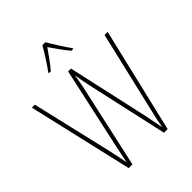

<svg xmlns="http://www.w3.org/2000/svg" viewBox="-260 -1092 1233 1233"><g transform="rotate(-45 357.0 -475.0)"><path d="M371 -950H344C320 -907 273 -833 247 -799V-793H264C294 -827 332 -882 358 -919C385 -880 420 -828 451 -793H468V-799C448 -825 397 -905 371 -950ZM701 -714H673L542 -156C531 -113 524 -77 516 -33C507 -80 502 -107 492 -156L368 -714H342L220 -157C214 -130 204 -80 195 -36C190 -61 183 -99 170 -157L40 -714H13L178 0H212L339 -574C345 -606 349 -624 355 -665C361 -623 366 -604 373 -567L499 0H532Z"/></g></svg>

Font: Noto Sans Thai Cond Thin
Style: Regular
Weight: 100
Width: 3
Designer: Monotype Design Team
Foundry: Monotype Imaging Inc.
Version: Version 2.002